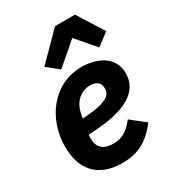

<svg xmlns="http://www.w3.org/2000/svg" viewBox="-194 -899 913 1016"><g transform="rotate(-30 263.0 -391.0)"><path d="M304 -794 148 -636 218 -579 352 -694 451 -579 526 -636 426 -794ZM253 12C343 12 412 -20 477 -106L391 -174C344 -115 309 -101 263 -101C194 -101 170 -135 170 -185C170 -190 170 -196 172 -208C407 -215 504 -283 504 -391C504 -505 395 -537 316 -537C142 -537 31 -382 31 -214C31 -75 104 12 253 12ZM308 -430C333 -430 368 -422 368 -377C368 -335 337 -306 187 -297L191 -320C203 -388 249 -430 308 -430Z"/></g></svg>

Font: Braiins Sans
Style: Bold Italic
Weight: 700
Italic angle: -11.31°
Designer: Mike Abbink, Paul van der Laan, Pieter van Rosmalen, Jiri Chlebus, Lubos Buracinsky
Foundry: Bold Monday, Sudetype
Version: Version 1.000;hotconv 1.0.109;makeotfexe 2.5.65596